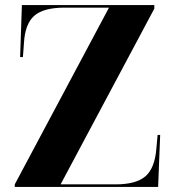

<svg xmlns="http://www.w3.org/2000/svg" viewBox="-20 -734 692 754"><path d="M38 0H601L609 -204H599L594 -150Q588 -74 551.5 -42Q515 -10 434 -10H218L586 -700V-714H66L59 -510H70L74 -564Q78 -640 114.5 -672Q151 -704 233 -704H408L38 -10Z"/></svg>

Font: Noto Serif Display SemiCondensed Extra
Style: Regular
Weight: 800
Width: 4
Designer: Monotype Design Team
Foundry: Monotype Imaging Inc.
Version: Version 1.900